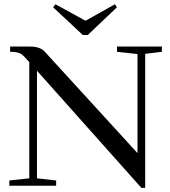

<svg xmlns="http://www.w3.org/2000/svg" viewBox="-20 -885 812 915"><path d="M374.5 -718.3 233.4 -850.1 244.1 -864.7 387.7 -786.1 527.8 -864.7 537.1 -850.1 398.4 -718.3ZM24.4 0V-24.9L119.6 -35.2V-588.9L110.8 -598.6Q94.2 -617.2 85.9 -624Q77.6 -630.9 64.7 -634.5Q51.8 -638.2 28.3 -638.2V-663.1H123Q170.9 -663.1 192.9 -639.2L635.3 -155.3V-627.4L537.6 -638.2V-663.1H751.5V-638.2L671.9 -628.4V10.3H653.8L156.2 -547.9V-35.2L247.6 -24.9V0Z"/></svg>

Font: Elstob
Style: Regular
Weight: 400
Designer: Peter S. Baker
Version: Version 1.015